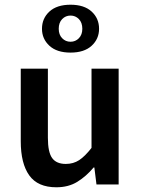

<svg xmlns="http://www.w3.org/2000/svg" viewBox="-20 -782 596 814"><path d="M219 12Q140 12 104 -38.5Q68 -89 68 -183V-491H183V-198Q183 -137 201 -112Q219 -87 259 -87Q291 -87 315.5 -103Q340 -119 368 -155V-491H483V0H389L380 -72H377Q345 -34 307.5 -11Q270 12 219 12ZM279 -559Q221 -559 189.5 -588Q158 -617 158 -660Q158 -704 189.5 -733Q221 -762 279 -762Q337 -762 368.5 -733Q400 -704 400 -660Q400 -617 368.5 -588Q337 -559 279 -559ZM279 -605Q300 -605 314.5 -620Q329 -635 329 -660Q329 -686 314.5 -701Q300 -716 279 -716Q258 -716 243.5 -701Q229 -686 229 -660Q229 -635 243.5 -620Q258 -605 279 -605Z"/></svg>

Font: Giro Semibold
Style: Regular
Weight: 600
Designer: Paul D. Hunt
Foundry: Adobe Systems Incorporated
Version: Version 1.000;PS 1.0;hotconv 1.0.88;makeotf.lib2.5.647800